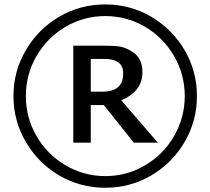

<svg xmlns="http://www.w3.org/2000/svg" viewBox="-20 -762 969 884"><path d="M886.7 -319.8C886.7 -396.5 867.7 -466.8 830.1 -531.2C792 -595.7 740.7 -647 676.3 -685.1C611.3 -722.7 541 -741.7 464.4 -741.7C387.7 -741.7 317.4 -722.7 252.9 -685.1C188 -647 136.7 -595.7 99.1 -531.2C61 -466.8 42 -396.5 42 -319.8C42 -243.2 61 -172.9 99.1 -108.4C136.7 -43.5 188 7.8 252.9 45.9C317.4 83.5 387.7 102.5 464.4 102.5C541 102.5 611.3 83.5 676.3 45.9C740.7 7.8 792 -43.5 830.1 -108.4C867.7 -172.9 886.7 -243.2 886.7 -319.8ZM830.6 -319.8C830.6 -252.9 814 -191.4 781.2 -135.3C748.5 -78.6 704.1 -33.7 647.9 -1C591.8 32.2 530.8 48.8 464.8 48.8C398.9 48.8 337.9 32.2 281.7 -1C225.6 -33.7 181.2 -78.6 148.4 -135.3C115.7 -191.4 99.1 -252.9 99.1 -319.8C99.1 -386.7 115.7 -448.2 148.4 -504.4C181.2 -560.5 225.6 -605.5 281.7 -638.7C337.9 -671.4 398.9 -688 464.8 -688C530.8 -688 591.8 -671.4 647.9 -638.7C704.1 -605.5 748.5 -560.5 781.2 -504.4C814 -448.2 830.6 -386.7 830.6 -319.8ZM538.1 -300.3C599.1 -325.2 635.7 -367.2 635.7 -429.2C635.7 -478 619.1 -507.3 580.1 -529.3C563 -539.1 545.9 -545.4 529.3 -547.9C512.7 -550.3 487.3 -551.8 453.6 -551.8H317.4V-105H397.9V-278.3H458L596.2 -105H707ZM546.9 -423.8C546.9 -393.1 540 -375.5 522.9 -360.4C507.8 -346.7 481.9 -339.8 445.8 -339.8H397.9V-490.7H454.1C486.8 -490.7 504.9 -487.3 520.5 -477.5C539.6 -465.8 546.9 -448.7 546.9 -423.8Z"/></svg>

Font: SG Kara Light
Style: Regular
Weight: 400
Designer: Damoon Khanjanzadeh
Version: Version 1.000